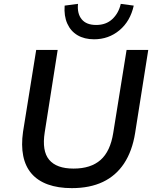

<svg xmlns="http://www.w3.org/2000/svg" viewBox="-20 -963 808 992"><path d="M351 9Q280 9 227.5 -10Q175 -29 143 -66Q111 -103 100 -157.5Q89 -212 99 -282L167 -705H278L211 -279Q196 -183 234 -137.5Q272 -92 360 -92Q449 -92 499.5 -136.5Q550 -181 565 -276L634 -705H746L678 -275Q663 -182 621 -118.5Q579 -55 511.5 -23Q444 9 351 9ZM466 -760Q416 -760 380.5 -781Q345 -802 327.5 -841.5Q310 -881 314 -934L383 -943Q378 -893 402 -863.5Q426 -834 477 -834Q528 -834 560.5 -864.5Q593 -895 604 -943L671 -934Q653 -853 597 -806.5Q541 -760 466 -760Z"/></svg>

Font: Nunito Sans 7pt SemiBold
Style: Italic
Weight: 600
Italic angle: -9°
Designer: Vernon Adams
Foundry: Vernon Adams
Version: Version 3.101;gftools[0.9.27]